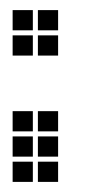

<svg xmlns="http://www.w3.org/2000/svg" viewBox="-20 -315 190 380"><path d="M5 -95V-55H45V-95ZM5 -45V-5H45V-45ZM55 -45V-5H95V-45ZM55 -95V-55H95V-95ZM5 -295V-255H45V-295ZM5 -245V-205H45V-245ZM55 -245V-205H95V-245ZM55 -295V-255H95V-295ZM55 5V45H95V5ZM5 5V45H45V5Z"/></svg>

Font: Nose Transport 13 Square
Style: Regular
Weight: 400
Designer: Nico Rohrbach
Foundry: Nose
Version: Version 1.400;Glyphs 3.2.3 (3260)